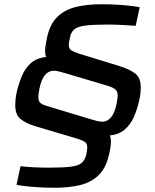

<svg xmlns="http://www.w3.org/2000/svg" viewBox="-20 -716 734 907"><path d="M239 171Q181 171 131 166.5Q81 162 58 157L77 69Q98 72 135 74Q172 76 211 76Q278 76 314.5 71.5Q351 67 366.5 53Q382 39 388 13Q390 3 391 -5Q392 -13 392 -20Q392 -38 381 -45.5Q370 -53 345 -61L146 -120Q101 -134 76.5 -154Q52 -174 52 -220Q52 -232 53.5 -247.5Q55 -263 59 -281Q69 -323 84 -358.5Q99 -394 126 -418Q153 -442 198 -447Q193 -458 193 -474Q193 -489 196 -505Q199 -521 202 -538Q216 -603 251.5 -637Q287 -671 340 -683.5Q393 -696 460 -696Q517 -696 566.5 -691.5Q616 -687 640 -682L621 -594Q598 -596 560 -598Q522 -600 486 -600Q418 -600 381.5 -595Q345 -590 329.5 -576Q314 -562 310 -536Q308 -526 306.5 -518Q305 -510 305 -504Q305 -486 316.5 -478.5Q328 -471 352 -463L544 -404Q592 -389 618.5 -369Q645 -349 645 -302Q645 -290 643.5 -275.5Q642 -261 638 -243Q629 -202 613.5 -166Q598 -130 571 -105.5Q544 -81 499 -76Q504 -64 504 -48Q504 -34 501.5 -18Q499 -2 495 14Q481 78 445.5 112Q410 146 357.5 158.5Q305 171 239 171ZM463 -141Q487 -141 504.5 -161.5Q522 -182 531 -227Q533 -239 534.5 -248Q536 -257 536 -264Q536 -284 525 -293.5Q514 -303 491 -310L286 -371Q271 -375 258 -378.5Q245 -382 235 -382Q210 -382 192.5 -361.5Q175 -341 166 -296Q164 -284 162.5 -274.5Q161 -265 161 -258Q161 -238 171 -229.5Q181 -221 206 -214L411 -152Q424 -148 438.5 -144.5Q453 -141 463 -141Z"/></svg>

Font: Saira Medium
Style: Italic
Weight: 500
Italic angle: -12°
Designer: Hector Gatti with collaboration of the Omnibus-Type team
Foundry: Omnibus-Type
Version: Version 1.100; ttfautohint (v1.8.3)